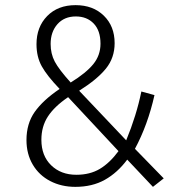

<svg xmlns="http://www.w3.org/2000/svg" viewBox="-20 -716 691 747"><path d="M426 -548Q426 -491 392 -449Q358 -407 288 -363L471 -170Q511 -267 530 -360L581 -346Q555 -230 505 -137L617 -22L575 11L475 -95Q437 -44 388 -16.5Q339 11 273 11Q219 11 175.5 -11.5Q132 -34 107.5 -75.5Q83 -117 83 -171Q83 -235 115 -280.5Q147 -326 212 -370Q163 -421 142.5 -458Q122 -495 122 -544Q122 -611 163.5 -653.5Q205 -696 274 -696Q342 -696 384 -655Q426 -614 426 -548ZM177 -545Q177 -507 193 -476.5Q209 -446 255 -395Q315 -432 343 -466.5Q371 -501 371 -546Q371 -597 344.5 -624.5Q318 -652 275 -652Q230 -652 203.5 -622Q177 -592 177 -545ZM141 -172Q141 -110 179 -73Q217 -36 277 -36Q330 -36 368.5 -59Q407 -82 441 -128L245 -338Q192 -302 166.5 -263Q141 -224 141 -172Z"/></svg>

Font: Fira Sans Condensed Light
Style: Regular
Weight: 300
Width: 3
Designer: bBox Type GmbH & Carrois Corporate GbR & Edenspiekermann AG
Foundry: bBox Type GmbH & Carrois Corporate GbR & Edenspiekermann AG
Version: Version 4.301